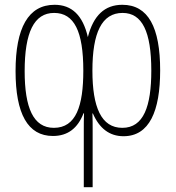

<svg xmlns="http://www.w3.org/2000/svg" viewBox="-20 -558 734 802"><path d="M491 -538C417 -538 370 -493 347 -403C326 -494 280 -538 208 -538C98 -538 45 -441 45 -261C45 -83 96 10 201 10C264 10 305 -23 329 -85H331C330 -63 330 -38 330 -18V224H367V-18C367 -38 367 -62 366 -84H368C395 -22 437 11 496 11C604 11 649 -94 649 -264C649 -444 599 -538 491 -538ZM206 -504C290 -504 328 -427 328 -263C328 -116 298 -24 205 -24C119 -24 83 -108 83 -261C83 -422 122 -504 206 -504ZM492 -504C574 -504 612 -426 612 -263C612 -114 580 -24 491 -24C403 -24 366 -110 366 -263C366 -421 405 -504 492 -504Z"/></svg>

Font: Noto Sans ExtraCondensed ExtraLight
Style: Regular
Weight: 200
Width: 2
Designer: Monotype Design Team
Foundry: Monotype Imaging Inc.
Version: Version 2.013